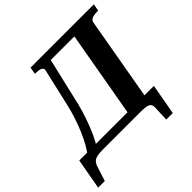

<svg xmlns="http://www.w3.org/2000/svg" viewBox="-277 -903 1250 1250"><g transform="rotate(-45 348.0 -278.0)"><path d="M284 -710H635L623 -652H276ZM564 0H408L533 -710H760L751 -661H741Q712 -661 694.5 -653.5Q677 -646 674 -626ZM567 53Q569 31 561 19.5Q553 8 533.5 4Q514 0 478 0H134Q101 0 80.5 4.5Q60 9 48 20.5Q36 32 29 55L-3 154H-64L-26 -58H661L623 154H563ZM113 -36H30Q52 -63 73.5 -100.5Q95 -138 114 -183Q133 -228 149 -277Q165 -326 176 -376L233 -625Q237 -639 230.5 -646.5Q224 -654 211 -657.5Q198 -661 179 -661H169L177 -710H319L240 -373Q229 -321 214.5 -272Q200 -223 183 -179Q166 -135 148.5 -98.5Q131 -62 113 -36Z"/></g></svg>

Font: Roboto Serif 72pt SemiCondensed SemiBold
Style: Italic
Weight: 600
Width: 4
Italic angle: -10°
Designer: Greg Gazdowicz
Foundry: Commercial Type
Version: Version 1.008